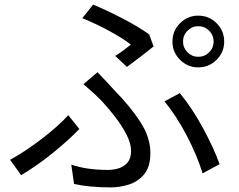

<svg xmlns="http://www.w3.org/2000/svg" viewBox="-20 -783 1040 835"><path d="M776 -602Q776 -575 795.5 -555.5Q815 -536 842 -536Q870 -536 889.5 -555.5Q909 -575 909 -602Q909 -630 889.5 -649.5Q870 -669 842 -669Q815 -669 795.5 -649.5Q776 -630 776 -602ZM730 -602Q730 -649 763 -682Q796 -715 842 -715Q889 -715 922 -682Q955 -649 955 -602Q955 -556 922 -523Q889 -490 842 -490Q796 -490 763 -523Q730 -556 730 -602ZM532 -492 481 -540Q501 -552 519.5 -566Q538 -580 549 -589Q515 -616 456 -648Q397 -680 338 -704L385 -763Q445 -738 513.5 -702.5Q582 -667 629 -633L648 -581Q628 -565 594.5 -539Q561 -513 532 -492ZM302 17 290 -67Q357 -44 450 -44Q473 -44 496 -51Q519 -58 534.5 -76Q550 -94 550 -126Q550 -160 529.5 -199Q509 -238 480 -275.5Q451 -313 423 -343Q388 -379 343 -417L404 -469Q441 -431 476 -392Q547 -320 590.5 -252.5Q634 -185 634 -118Q634 -57 606.5 -24.5Q579 8 539 20Q499 32 463 32Q369 32 302 17ZM935 -69 861 -29Q839 -103 793 -191.5Q747 -280 695 -342L762 -378Q815 -314 862.5 -226.5Q910 -139 935 -69ZM325 -222Q280 -175 212.5 -120Q145 -65 72 -21L24 -88Q88 -123 160 -178Q232 -233 277 -282Z"/></svg>

Font: Noto Sans CJK KR Regular (TTF)
Style: Regular
Weight: 400
Designer: Ryoko NISHIZUKA 西塚涼子 (kana & ideographs); Paul D. Hunt (Latin, Greek & Cyrillic); Wenlong ZHANG 张文龙 (bopomofo); Sandoll 
Foundry: Adobe Systems Incorporated
Version: Version 1.004;PS 1.004;hotconv 1.0.82;makeotf.lib2.5.63406